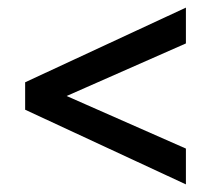

<svg xmlns="http://www.w3.org/2000/svg" viewBox="-20 -482 570 504"><path d="M468 2 46 -194V-266L468 -462V-368L105 -208V-252L468 -92Z"/></svg>

Font: Ysabeau Infant
Style: Bold Italic
Weight: 700
Italic angle: -12°
Designer: Christian Thalmann (Catharsis Fonts)
Version: Version 2.001;gftools[0.9.30]; featfreeze: ss01,ss02,lnum